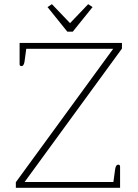

<svg xmlns="http://www.w3.org/2000/svg" viewBox="-20 -901 661 921"><path d="M208 -867 229 -881 316 -790 403 -881 424 -867 329 -749H303ZM56 -27 523 -667H106L98 -608Q95 -584 83 -584Q74 -584 74 -593V-695H565V-668L98 -28H524L532 -87Q535 -111 547 -111Q556 -111 556 -102V0H56Z"/></svg>

Font: Maitree ExtraLight
Style: Regular
Weight: 275
Designer: CadsonDemak Team
Foundry: CadsonDemak
Version: Version 1.003